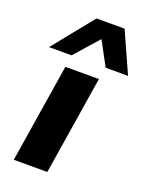

<svg xmlns="http://www.w3.org/2000/svg" viewBox="-145 -846 710 920"><g transform="rotate(20 210.0 -386.0)"><path d="M43 0 123 -503H294L214 0ZM17 -565 184 -772H327L420 -565H306L240 -687L132 -565Z"/></g></svg>

Font: Nunito Sans 7pt SemiExpanded ExtraBold
Style: Italic
Weight: 800
Width: 6
Italic angle: -9°
Designer: Vernon Adams
Foundry: Vernon Adams
Version: Version 3.101;gftools[0.9.27]